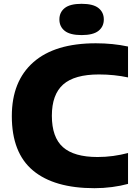

<svg xmlns="http://www.w3.org/2000/svg" viewBox="-20 -977 722 1007"><path d="M475.5 10Q264 10 153 -82.8Q42 -175.5 42 -368Q42 -551 154.8 -650.5Q267.5 -750 482.5 -750Q572.5 -750 651.5 -733V-571Q616 -578.5 578 -582.5Q540 -586.5 499 -586.5Q370.5 -586.5 311.2 -533.8Q252 -481 252 -370Q252 -257 310.2 -205.2Q368.5 -153.5 491.5 -153.5Q533.5 -153.5 573.5 -159Q613.5 -164.5 651.5 -174.5V-12.5Q613.5 -2 567.8 4Q522 10 475.5 10ZM408 -793Q347.5 -793 319.5 -815.2Q291.5 -837.5 291.5 -875Q291.5 -912.5 319.5 -934.8Q347.5 -957 408 -957Q468.5 -957 496.5 -934.8Q524.5 -912.5 524.5 -875Q524.5 -837.5 496.5 -815.2Q468.5 -793 408 -793Z"/></svg>

Font: Encode Sans SemiExpanded SemiExpanded ExtraBold
Style: Regular
Weight: 800
Width: 6
Designer: Multiple Designers
Foundry: Impallari Type
Version: Version 3.000; ttfautohint (v1.8.3) -l 8 -r 50 -G 200 -x 14 